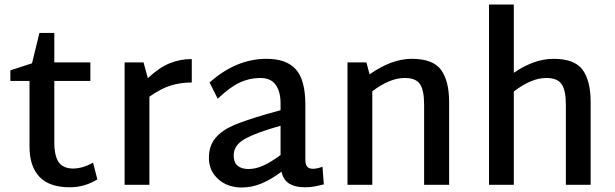

<svg xmlns="http://www.w3.org/2000/svg" viewBox="-20 -820 2727 852"><path d="M412 -24Q356 11 289 11Q199 11 155 -35.5Q111 -82 111 -169V-461H26V-508L122 -539L155 -674H221V-543H381V-461H221V-190Q221 -127 241 -99.5Q261 -72 306 -72Q329 -73 349 -79Q369 -85 393 -98Z M831 -454Q782 -454 739 -441Q696 -428 643 -391V0H533V-543H617L636 -473Q686 -520 732.5 -539Q779 -558 831 -558Z M1417 -2Q1390 5 1372 8Q1354 11 1331 11Q1291 11 1264.5 -4.5Q1238 -20 1229 -58Q1184 -24 1141 -6Q1098 12 1053 12Q989 12 948 -25.5Q907 -63 907 -119Q907 -173 936 -207.5Q965 -242 1016.5 -264Q1068 -286 1161 -313L1225 -331V-361Q1225 -413 1203.5 -443.5Q1182 -474 1135 -474Q1088 -474 1044.5 -454Q1001 -434 946 -382L910 -454Q1028 -559 1163 -559Q1251 -559 1293 -512Q1335 -465 1335 -355V-112Q1335 -90 1343 -80.5Q1351 -71 1369 -71Q1386 -71 1411 -80ZM1083 -70Q1115 -70 1149 -85.5Q1183 -101 1225 -132V-262L1178 -248Q1088 -220 1052.5 -194.5Q1017 -169 1017 -130Q1017 -99 1034.5 -84.5Q1052 -70 1083 -70Z M1973 -367V0H1862V-355Q1862 -420 1843.5 -447Q1825 -474 1776 -474Q1710 -474 1632 -415V0H1522V-543H1606L1620 -490Q1718 -559 1807 -559Q1902 -559 1937.5 -509.5Q1973 -460 1973 -367Z M2601 -367V0H2491V-355Q2491 -420 2472 -447Q2453 -474 2404 -474Q2338 -474 2260 -414V0H2150V-800H2260V-497Q2351 -559 2436 -559Q2530 -559 2565.5 -510Q2601 -461 2601 -367Z"/></svg>

Font: Martel Sans SemiBold
Style: Regular
Weight: 600
Designer: Dan Reynolds and Mathieu Réguer
Foundry: Dan Reynolds and Mathieu Réguer
Version: Version 1.002; ttfautohint (v1.1) -l 5 -r 5 -G 72 -x 0 -D la